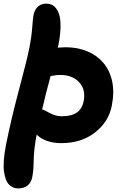

<svg xmlns="http://www.w3.org/2000/svg" viewBox="-39 -737 690 1060"><path d="M299.8 53.2Q211.9 53.2 163.1 5.9V7.8Q147.9 87.4 147 147.9Q146 208.5 139.2 240.2Q126.5 303.2 60.1 303.2Q46.9 303.2 35.4 298.6Q23.9 293.9 12.7 283.7Q1.5 273.4 -5.9 254.9Q-13.2 236.3 -16.8 210.7Q-20.5 185.1 -17.8 147.2Q-15.1 109.4 -5.9 63Q20 -68.8 65.9 -241.7Q111.8 -414.6 122.1 -467.8Q135.3 -533.7 138.9 -585.4Q142.6 -637.2 146 -653.8Q151.9 -683.6 170.2 -700.2Q188.5 -716.8 215.8 -716.8Q233.4 -716.8 247.6 -710.2Q261.7 -703.6 273.4 -687Q285.2 -670.4 290.8 -645Q296.4 -619.6 294.9 -579.3Q293.5 -539.1 283.2 -487.8Q282.7 -486.3 282 -483.6Q281.2 -481 280.8 -478.5Q280.3 -476.1 279.8 -474.1Q306.2 -476.1 324.2 -476.1Q388.7 -476.1 441.9 -454.3Q495.1 -432.6 530.8 -391.1Q566.4 -349.6 579.8 -289.6Q593.3 -229.5 578.1 -152.8Q560.5 -63.5 484.9 -5.1Q409.2 53.2 299.8 53.2ZM293.9 -323.2Q282.7 -323.2 273.4 -322.3Q264.2 -321.3 254.6 -319.3Q245.1 -317.4 240.2 -316.9Q211.9 -213.9 193.8 -132.8Q204.6 -130.9 220.5 -121.1Q236.3 -111.3 256.8 -103.3Q277.3 -95.2 304.2 -95.2Q407.2 -95.2 422.9 -178.2Q435.5 -242.2 398.2 -282.7Q360.8 -323.2 293.9 -323.2Z"/></svg>

Font: Shantell Sans Irregular Bouncy
Style: Bold Italic
Weight: 700
Italic angle: -11.31°
Designer: Stephen Nixon, Anya Danilova, Shantell Martin
Foundry: Arrow Type
Version: Version 1.006;[9816181b4]